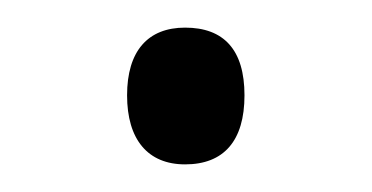

<svg xmlns="http://www.w3.org/2000/svg" viewBox="-20 -406 269 139"><path d="M72 -337C72 -305 87 -287 114 -287C142 -287 157 -304 157 -337C157 -370 142 -386 114 -386C87 -386 72 -369 72 -337Z"/></svg>

Font: Noto Sans SemiCondensed Light
Style: Regular
Weight: 300
Width: 4
Designer: Monotype Design Team
Foundry: Monotype Imaging Inc.
Version: Version 2.013